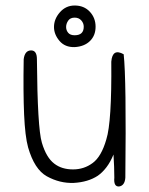

<svg xmlns="http://www.w3.org/2000/svg" viewBox="-20 -662 540 697"><path d="M114 -447Q116 -197 132 -144Q148 -90 177 -68Q204 -47 245 -47Q285 -47 316 -70Q348 -93 366 -156Q386 -219 384 -438Q388 -488 429 -465Q439 -374 435 -17Q433 12 412 15Q392 16 395 -17Q395 -55 392 -101Q381 -74 366.5 -55Q352 -36 335 -24Q300 -1 248 2Q197 4 150 -22Q105 -47 82 -127Q71 -167 67.5 -246.5Q64 -326 66 -447Q70 -479 93 -479Q114 -479 114 -447ZM176 -564Q176 -593 197.5 -617.5Q219 -642 251 -642Q285 -642 306 -619.5Q327 -597 327 -565Q327 -533 306.5 -513Q286 -493 251 -491Q216 -490 196 -513.5Q176 -537 176 -564ZM220 -564Q220 -552 227.5 -543Q235 -534 251 -534Q284 -534 284 -565Q284 -578 275 -588Q266 -598 251 -598Q235 -598 227.5 -587Q220 -576 220 -564Z"/></svg>

Font: Yomogi
Style: Regular
Weight: 400
Designer: satsuyako
Foundry: satsuyako
Version: Version 3.100